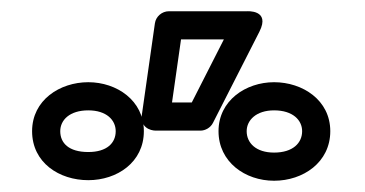

<svg xmlns="http://www.w3.org/2000/svg" viewBox="-20 -900 649 341"><path d="M301.5 -830H377.6L320.6 -718H285.5ZM279.8 -880C267.8 -880 256.8 -870.8 255.1 -858.5L232 -696.5C228.7 -673.9 246.8 -668 256.7 -668H335.9C344.7 -668 353.9 -673.2 358.2 -681.7L440.7 -843.7C460.9 -883.4 418.4 -880 418.4 -880ZM136.8 -630C102.2 -630 87 -645.9 87 -667C87 -686.8 103.7 -704 136.8 -704C169.1 -704 185.5 -686.8 185.5 -667C185.5 -646.1 170 -630 136.8 -630ZM136.8 -580C187.9 -580 235.5 -611.8 235.5 -667C235.5 -721.5 187.4 -754 136.8 -754C86.3 -754 37 -722.3 37 -667C37 -611 85.3 -580 136.8 -580ZM466.8 -629C434.5 -629 418.1 -646.2 418.1 -667C418.1 -686.5 435 -704 466.8 -704C499.9 -704 516.6 -686.8 516.6 -667C516.6 -646.1 500.2 -629 466.8 -629ZM466.8 -579C518.3 -579 566.6 -611.6 566.6 -667C566.6 -722.3 517.3 -754 466.8 -754C416.6 -754 368.1 -721.5 368.1 -667C368.1 -612.4 415.3 -579 466.8 -579Z"/></svg>

Font: Asimov
Style: WidOu
Weight: 500
Designer: Google
Version: Version 2.000980; 2014